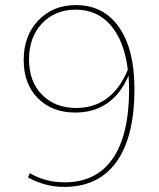

<svg xmlns="http://www.w3.org/2000/svg" viewBox="-20 -724 623 754"><path d="M278 -704Q387 -704 447.5 -617Q508 -530 508 -375Q508 -187 437.5 -88.5Q367 10 232 10Q158 10 90 -27L97 -44Q158 -8 234 -8Q358 -8 422.5 -101Q487 -194 487 -372Q487 -391 485 -427Q422 -282 275 -282Q185 -282 129 -338Q73 -394 73 -488Q73 -584 130.5 -644Q188 -704 278 -704ZM94 -491Q94 -403 145.5 -351.5Q197 -300 279 -300Q419 -300 482 -450Q468 -563 415 -624.5Q362 -686 277 -686Q196 -686 145 -632Q94 -578 94 -491Z"/></svg>

Font: Cantarell Thin
Style: Regular
Weight: 100
Designer: Dave Crossland, Nikolaus Waxweiler, Florian Fecher, Jacques Le Bailly, Eben Sorkin, Alexei Vanyashin, Alexios Zavras, Em
Version: Version 0.303